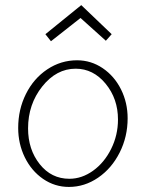

<svg xmlns="http://www.w3.org/2000/svg" viewBox="-20 -738 565 758"><path d="M181.2 -575.2 297.9 -667 397.9 -577.1 420.9 -603 300.8 -717.8 159.2 -603ZM252 0Q314 0 367.4 -36.6Q420.9 -73.2 452.4 -135.7Q483.9 -198.2 483.9 -271Q483.9 -332.5 457.8 -385Q431.6 -437.5 385.5 -468.8Q339.4 -500 284.2 -500Q220.2 -500 166.5 -464.1Q112.8 -428.2 82.3 -366.9Q51.8 -305.7 51.8 -232.9Q51.8 -170.4 77.9 -116.9Q104 -63.5 150.1 -31.7Q196.3 0 252 0ZM278.8 -466.8Q348.1 -466.8 397 -407.5Q445.8 -348.1 445.8 -266.1Q445.8 -204.6 418.9 -150.4Q392.1 -96.2 347.7 -64.2Q303.2 -32.2 253.9 -32.2Q182.6 -32.2 136.7 -90.1Q90.8 -147.9 90.8 -231Q90.8 -326.2 146.7 -396.5Q202.6 -466.8 278.8 -466.8Z"/></svg>

Font: Comic Neue Angular Light
Style: Regular
Weight: 300
Designer: Craig Rozynski
Foundry: Craig Rozynski
Version: Version 2.003